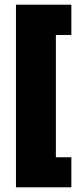

<svg xmlns="http://www.w3.org/2000/svg" viewBox="-20 -661 356 818"><path d="M284 137V9H218V-512H284V-641H48V137Z"/></svg>

Font: Passion One
Style: Regular
Weight: 400
Designer: Alejandro Lo Celso
Foundry: Fontstage
Version: Version 1.001